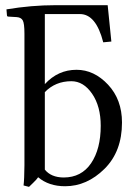

<svg xmlns="http://www.w3.org/2000/svg" viewBox="-20 -708 531 740"><path d="M152.8 -54.2Q176.8 -24.4 225.1 -23.9Q293.9 -23.9 331.1 -78.9Q368.2 -133.8 368.2 -223.1Q368.2 -298.3 335 -346.7Q301.8 -395 254.9 -395Q193.8 -395 152.8 -353ZM193.8 -688H395L409.2 -547.9L377.9 -544.9Q350.1 -653.8 288.1 -653.8H152.8V-383.8Q203.6 -439 274.9 -439Q342.8 -439 396.5 -381.6Q450.2 -324.2 450.2 -235.8Q450.2 -124 382.6 -57.1Q314.9 9.8 231 9.8Q168 9.8 127 -24.9Q122.1 -17.1 108.2 -3.7Q94.2 9.8 91.8 12.2L70.8 6.8Q73.7 -16.1 74.2 -70.8V-578.1Q74.2 -618.2 67.6 -629.6Q61 -641.1 43.9 -642.1L12.2 -644Q7.3 -644 6.8 -648.9L4.9 -671.9Q101.1 -688 193.8 -688Z"/></svg>

Font: Linux Libertine Capitals
Style: Small Caps
Weight: 400
Designer: Philipp H. Poll
Foundry: Philipp H. Poll
Version: Version 5.1.3